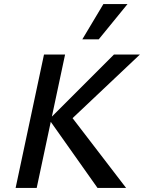

<svg xmlns="http://www.w3.org/2000/svg" viewBox="-20 -927 710 947"><path d="M461 0 222 -338 542 -658H670L308 -316L322 -365L602 0ZM57 0 197 -658H301L161 0ZM386 -733 490 -907H609L467 -733Z"/></svg>

Font: Ysabeau Office SemiBold
Style: Italic
Weight: 600
Italic angle: -12°
Designer: Christian Thalmann (Catharsis Fonts)
Version: Version 2.001;gftools[0.9.30]; featfreeze: tnum,lnum,ss02